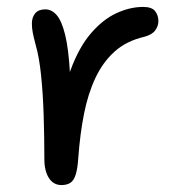

<svg xmlns="http://www.w3.org/2000/svg" viewBox="-20 -522 514 554"><path d="M157 12Q142 12 131 3Q120 -6 114 -23Q108 -40 108 -61Q108 -126 106 -189Q104 -252 98.5 -305Q93 -358 83 -392Q77 -415 74.5 -428Q72 -441 72 -454Q72 -472 81.5 -483.5Q91 -495 111 -495Q129 -495 143.5 -478.5Q158 -462 168 -421.5Q178 -381 182 -309Q186 -237 184 -127L152 -156Q159 -253 183.5 -319.5Q208 -386 242.5 -426Q277 -466 316 -484Q355 -502 393 -502Q418 -502 427.5 -490Q437 -478 437 -461Q437 -447 428 -434.5Q419 -422 397 -416Q345 -404 311 -373.5Q277 -343 255.5 -297.5Q234 -252 222.5 -194Q211 -136 206 -68Q204 -36 198.5 -18.5Q193 -1 183 5.5Q173 12 157 12Z"/></svg>

Font: Shantell Sans
Style: Regular
Weight: 400
Designer: Stephen Nixon, Anya Danilova, Shantell Martin
Foundry: Arrow Type
Version: Version 1.008;[ac192a2d6]